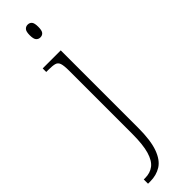

<svg xmlns="http://www.w3.org/2000/svg" viewBox="-334 -729 955 955"><g transform="rotate(-45 143.5 -251.5)"><path d="M18 240V210H28Q63 210 87.5 191.5Q112 173 125 129Q138 85 138 8V-435Q138 -471 132.5 -487Q127 -503 111.5 -507Q96 -511 68 -511H53V-536H180V8Q180 97 161.5 148Q143 199 110 219.5Q77 240 34 240ZM154 -653Q141 -653 132.5 -662.5Q124 -672 124 -698Q124 -724 132.5 -733.5Q141 -743 154 -743Q168 -743 176 -733.5Q184 -724 184 -698Q184 -672 176 -662.5Q168 -653 154 -653Z"/></g></svg>

Font: Noto Serif Hebrew ExtraLight
Style: Regular
Weight: 250
Version: Version 2.003